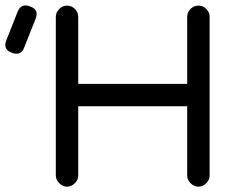

<svg xmlns="http://www.w3.org/2000/svg" viewBox="-105 -699 909 719"><path d="M-61.5 -501.5C-38 -493 -22 -499.5 -14.5 -521C-14.5 -521 28 -627.5 28 -627.5C28 -627.5 28 -627.5 28 -627.5C37.5 -651 31 -666.5 8.5 -674.5C8.5 -674.5 8.5 -674.5 8.5 -674.5C-14 -684 -30 -677.5 -39 -655C-39 -655 -81 -549 -81 -549C-81 -549 -81 -549 -81 -549C-90.5 -526.5 -84 -510.5 -61.5 -501.5C-61.5 -501.5 -61.5 -501.5 -61.5 -501.5ZM146 0C157 0 167 -4.5 175.5 -13C184 -21.5 188 -31 188 -42C188 -42 188 -301 188 -301C188 -301 596 -301 596 -301C596 -301 596 -42 596 -42C596 -42 596 -42 596 -42C596 -31 600 -21.5 608.5 -13C617 -4.5 626.5 0 638 0C638 0 638 0 638 0C649 0 659 -4.5 667.5 -13C676 -21.5 680 -31 680 -42C680 -42 680 -636 680 -636C680 -636 680 -636 680 -636C680 -647 676 -657 667.5 -665.5C659 -674 649 -678 638 -678C638 -678 638 -678 638 -678C626.5 -678 617 -674 608.5 -665.5C600 -657 596 -647 596 -636C596 -636 596 -385 596 -385C596 -385 188 -385 188 -385C188 -385 188 -636 188 -636C188 -636 188 -636 188 -636C188 -647 184 -657 175.5 -665.5C167 -674 157 -678 146 -678C146 -678 146 -678 146 -678C135 -678 125.5 -674 117 -665.5C108.5 -657 104 -647 104 -636C104 -636 104 -42 104 -42C104 -42 104 -42 104 -42C104 -31 108.5 -21.5 117 -13C125.5 -4.5 135 0 146 0C146 0 146 0 146 0Z"/></svg>

Font: Jura-Fortis-Bold
Style: Bold
Weight: 500
Designer: Daniel Johnson, Alexei Vanyashin, Mirko Velimirovic
Foundry: Daniel Johnson
Version: ""